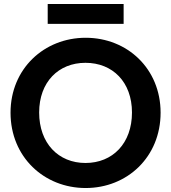

<svg xmlns="http://www.w3.org/2000/svg" viewBox="-20 -938 861 966"><path d="M411 8C620 8 788 -148 788 -371C788 -592 621 -748 411 -748C202 -748 33 -592 33 -371C33 -148 202 8 411 8ZM177 -372C177 -525 274 -622 410 -622C547 -622 644 -525 644 -372C644 -217 547 -118 410 -118C274 -118 177 -217 177 -372ZM220 -818H602V-918H220Z"/></svg>

Font: Malmofest SemiBold
Style: Regular
Weight: 600
Designer: Jonny Pinhorn (Poppins), Kolossal
Version: Version 1.004;Glyphs 3.1.2 (3151)